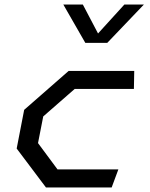

<svg xmlns="http://www.w3.org/2000/svg" viewBox="-20 -826 660 846"><path d="M182.5 0H472L501.5 -79.5H233.5L147.5 -195.5L170.5 -313L309 -434H570L571.5 -513.5H282.5L86.5 -342L53.5 -171.5ZM259 -806H345L412 -678.5L528 -806H614L452.5 -637H356Z"/></svg>

Font: Monaspace Krypton
Style: Italic
Weight: 400
Italic angle: -11°
Designer: Riley Cran & the Lettermatic Team
Foundry: Lettermatic
Version: Version 1.101 (Monaspace Krypton)